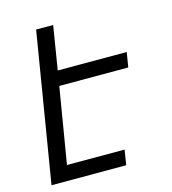

<svg xmlns="http://www.w3.org/2000/svg" viewBox="-109 -825 819 914"><g transform="rotate(-15 300.0 -367.5)"><path d="M32 0 153 -735H237L202 -520H542L530 -447H190L128 -74H412L400 0Z"/></g></svg>

Font: Iosevka Extended Oblique
Style: Regular
Weight: 400
Width: 7
Italic angle: -9°
Monospace: yes
Designer: Belleve Invis
Foundry: Belleve Invis
Version: Version 32.0.1; ttfautohint (v1.8.4)